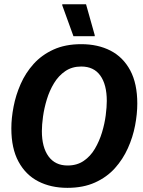

<svg xmlns="http://www.w3.org/2000/svg" viewBox="-20 -870 673 902"><path d="M296.7 12.5Q219.2 12.5 160 -17.9Q100.8 -48.3 67.1 -110.4Q33.3 -172.5 33.3 -266.7Q33.3 -315 43.8 -369.2Q54.2 -423.3 77.1 -475.4Q100 -527.5 137.9 -569.6Q175.8 -611.7 231.2 -637.1Q286.7 -662.5 361.7 -662.5Q440 -662.5 499.2 -632.1Q558.3 -601.7 591.7 -539.6Q625 -477.5 625 -383.3Q625 -335 614.6 -280.4Q604.2 -225.8 580.8 -173.8Q557.5 -121.7 519.6 -79.6Q481.7 -37.5 426.2 -12.5Q370.8 12.5 296.7 12.5ZM297.5 -92.5Q341.7 -92.5 373.3 -114.2Q405 -135.8 425.8 -171.2Q446.7 -206.7 459.2 -247.9Q471.7 -289.2 476.7 -328.3Q481.7 -367.5 481.7 -395.8Q481.7 -472.5 451.2 -515Q420.8 -557.5 361.7 -557.5Q318.3 -557.5 286.7 -535.8Q255 -514.2 233.8 -479.2Q212.5 -444.2 200 -402.9Q187.5 -361.7 182.1 -322.5Q176.7 -283.3 176.7 -254.2Q176.7 -178.3 207.9 -135.4Q239.2 -92.5 297.5 -92.5ZM325 -700 272.5 -845V-850H384.2L425 -705V-700Z"/></svg>

Font: Familjen Grotesk
Style: Bold Italic
Weight: 700
Italic angle: -9.46201°
Designer: Anders Wikstroem, Jonas Baeckman, Matilda Gysing, Kristian Moeller
Foundry: Familjen STHLM AB
Version: Version 2.002; ttfautohint (v1.8.4.7-5d5b)